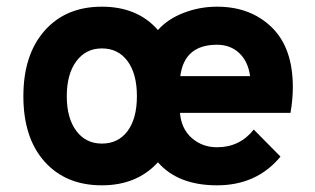

<svg xmlns="http://www.w3.org/2000/svg" viewBox="-20 -543 942 575"><path d="M285 12Q177 12 113.5 -59Q50 -130 50 -255Q50 -379 113.5 -451Q177 -523 285 -523Q392 -523 453 -453Q482 -486 530 -504.5Q578 -523 630 -523Q730 -523 793.5 -461.5Q857 -400 857 -282Q857 -246 850 -205H519Q523 -157 554.5 -129.5Q586 -102 630 -102Q698 -102 740 -155L820 -74Q749 12 630 12Q513 12 453 -57Q390 12 285 12ZM729 -315Q723 -359 696.5 -384Q670 -409 630 -409Q532 -409 520 -315ZM285 -113Q334 -113 362 -150.5Q390 -188 390 -255Q390 -322 362 -360Q334 -398 285 -398Q237 -398 208.5 -359.5Q180 -321 180 -255Q180 -189 208.5 -151Q237 -113 285 -113Z"/></svg>

Font: OVRPSS Recut ExtraBold
Style: Regular
Weight: 800
Designer: Giant Group
Foundry: Giant Group
Version: Version 1.001;hotconv 1.0.109;makeotfexe 2.5.65596